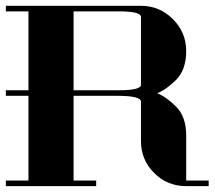

<svg xmlns="http://www.w3.org/2000/svg" viewBox="-20 -635 732 655"><path d="M0 0V-19H77.1V-308.1H0V-327.1H77.1V-596.2H0V-615.2H460.9Q524.4 -615.2 569.8 -569.8Q615.2 -524.4 615.2 -460.9Q615.2 -397 580.6 -362.3Q545.9 -328.1 516.1 -316.9Q545.9 -305.7 580.6 -271.5Q615.2 -236.8 615.2 -172.9V-19H691.9V0H615.2Q550.8 0 505.9 -44.9Q460.9 -89.8 460.9 -153.8V-288.1Q460.9 -307.6 384.8 -308.1H231V-19H308.1V0ZM231 -327.1H384.8Q461.9 -327.1 460.9 -346.2V-577.1Q460.9 -596.2 384.8 -596.2H231Z"/></svg>

Font: Hjet
Style: Regular
Weight: 400
Designer: T. Christopher White
Version: Version 1.2